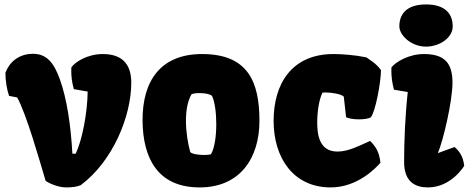

<svg xmlns="http://www.w3.org/2000/svg" viewBox="-20 -817 2076 847"><path d="M181.2 -19.5C197.3 -6.8 240.2 9.8 271 9.8C299.3 9.8 319.3 6.8 335.9 0C477.5 -105 559.1 -304.2 559.1 -452.1C559.1 -536.6 516.6 -578.6 433.1 -578.6C366.2 -578.6 311.5 -543.9 294.9 -520C294.9 -515.1 294.4 -510.7 294.4 -506.3C294.4 -478 296.9 -456.5 305.7 -423.8L366.7 -413.1C365.7 -316.9 341.8 -195.8 313.5 -138.7L299.3 -139.2C292.5 -263.7 274.9 -381.3 244.6 -465.8C217.8 -540.5 186 -579.6 125.5 -579.6C60.1 -579.6 19.5 -539.6 3.9 -495.6C3.9 -460.4 10.3 -421.9 20 -394L55.7 -387.2C96.2 -314.9 153.8 -111.3 181.2 -19.5Z M860.8 9.8C1038.6 9.8 1124.5 -119.1 1124.5 -283.7C1124.5 -457 1073.7 -578.6 871.1 -578.6C688.5 -578.6 607.4 -460 608.9 -283.7C610.4 -122.6 673.3 9.8 860.8 9.8ZM819.3 -146C809.1 -182.6 800.3 -234.4 800.3 -284.2C800.3 -328.1 807.1 -370.6 824.7 -400.9C831.1 -404.8 847.2 -406.7 864.3 -406.2C885.7 -405.8 908.2 -401.9 915.5 -393.6C927.7 -367.7 934.1 -318.8 934.1 -269.5C934.1 -217.3 926.8 -164.1 911.1 -137.2C907.7 -134.8 895.5 -133.3 880.9 -133.3C857.4 -133.3 827.6 -137.2 819.3 -146Z M1439 9.8C1556.2 9.8 1637.2 -74.7 1658.2 -99.1C1653.3 -147.9 1635.7 -172.4 1612.8 -195.3C1563.5 -173.8 1517.6 -148.4 1468.8 -148.4C1386.7 -148.4 1379.4 -226.1 1379.4 -276.9C1379.4 -324.2 1387.2 -376.5 1402.3 -408.2C1405.3 -408.7 1409.7 -409.2 1415 -409.2C1439.9 -409.2 1485.8 -402.8 1496.6 -390.6L1506.8 -300.3C1517.6 -293.9 1540.5 -290.5 1563 -290.5C1583.5 -290.5 1604 -293 1615.2 -298.8C1636.2 -322.3 1660.6 -455.1 1660.6 -507.8C1640.6 -534.7 1627 -542.5 1596.2 -564C1543.9 -574.7 1486.3 -578.6 1451.2 -578.6C1266.6 -578.6 1187 -446.8 1187 -283.7C1187 -121.6 1273.4 9.8 1439 9.8Z M1859.4 -611.3C1918.5 -611.3 1977.1 -649.9 1977.1 -700.7C1977.1 -752.9 1947.3 -797.4 1859.4 -797.4C1771.5 -797.4 1741.7 -752.9 1741.7 -700.7C1741.7 -662.6 1792.5 -611.3 1859.4 -611.3ZM1762.7 -102.5C1762.7 -13.7 1813 9.8 1867.7 9.8C1971.7 9.8 2027.8 -85.4 2027.8 -85.4C2023.9 -120.1 2011.7 -146 1985.4 -168.5L1913.1 -142.1L1912.1 -143.1C1934.1 -192.9 1976.1 -369.1 1976.1 -452.1C1976.1 -536.6 1943.4 -578.6 1850.1 -578.6C1783.2 -578.6 1726.1 -543.9 1707 -520C1707 -515.1 1706.5 -510.7 1706.5 -506.3C1706.5 -478 1709.5 -454.1 1717.8 -421.4L1778.8 -411.1C1767.1 -304.2 1762.7 -190.4 1762.7 -102.5Z"/></svg>

Font: Kavoon
Style: Regular
Weight: 400
Designer: Viktoriya Grabowska
Foundry: Viktoriya Grabowska
Version: Version 1.002